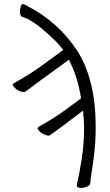

<svg xmlns="http://www.w3.org/2000/svg" viewBox="-20 -740 540 943"><path d="M84 -713Q87 -720 92.5 -720Q98 -720 105 -716Q116 -709 117 -709Q269 -630 361 -488Q450 -347 450 -116Q450 -41 441.5 25Q433 91 426 133V134Q425 154 422 164Q421 171 404 178Q391 183 382.5 183Q374 183 369 182Q357 179 357 173Q357 173 358 165Q370 112 381.5 40Q393 -32 393 -116Q392 -152 388 -197L294 -126Q257 -98 246.5 -91Q236 -84 226 -76Q223 -74 217.5 -74Q212 -74 204 -77Q187 -83 176 -93.5Q165 -104 165 -110Q165 -112 165.5 -113.5Q166 -115 171 -118Q246 -159 312 -208Q352 -237 378 -257L374 -282Q357 -371 321 -441L319 -447L172 -340L105 -290Q101 -288 95.5 -288Q90 -288 81 -291Q64 -297 53 -308Q42 -319 42 -324Q42 -326 43 -326Q44 -328 49 -332Q123 -372 190 -421Q236 -454 291 -495Q272 -519 255 -536Q185 -604 151.5 -625Q118 -646 117 -647Q97 -654 90 -657H88Q78 -664 78 -681Q78 -698 84 -713Z"/></svg>

Font: Moon Stars Kai T HW Light
Style: Regular
Weight: 300
Designer: GuiWonder
Version: Version 1.101